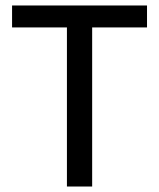

<svg xmlns="http://www.w3.org/2000/svg" viewBox="-20 -680 581 700"><path d="M224 0V-660H316V0ZM24 -580V-660H516V-580Z"/></svg>

Font: Bricolage Grotesque 20pt
Style: Regular
Weight: 400
Version: Version 1.001;gftools[0.9.33.dev8+g029e19f]